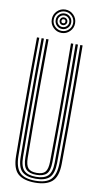

<svg xmlns="http://www.w3.org/2000/svg" viewBox="-106 -1028 565 1080"><g transform="rotate(10 176.0 -488.0)"><path d="M176.2 6.8Q110.8 6.8 78.6 -21.9Q46.5 -50.5 45.8 -122.8Q44.8 -216.2 44.2 -330.5Q43.8 -444.8 44.1 -565.8Q44.5 -686.8 45.8 -800H59Q58 -722.8 57.6 -634.8Q57.2 -546.8 57.2 -456.2Q57.2 -365.8 57.6 -280.5Q58 -195.2 59 -124Q59.8 -61 86.2 -32.6Q112.8 -4.2 176.2 -4.2Q239.2 -4.2 265.8 -32.6Q292.2 -61 293.2 -124Q294.2 -217 294.6 -331.2Q295 -445.5 294.8 -566.4Q294.5 -687.2 293.2 -800H306.5Q307.5 -697.2 307.9 -581.4Q308.2 -465.5 308 -348Q307.8 -230.5 306.5 -122.8Q305.5 -50 273.2 -21.6Q241 6.8 176.2 6.8ZM176.2 -15.5Q123.5 -15.5 98.1 -39Q72.8 -62.5 72.2 -123Q70.5 -278.8 70.5 -453.4Q70.5 -628 72.2 -800H85.5Q84.2 -693.2 83.9 -575.2Q83.5 -457.2 83.9 -341Q84.2 -224.8 85.5 -123.2Q86 -69.5 107.5 -48Q129 -26.5 176.2 -26.5Q223 -26.5 244.5 -47.9Q266 -69.2 266.5 -123.2Q267.8 -224.2 268.1 -338Q268.5 -451.8 268.1 -569.5Q267.8 -687.2 266.5 -800H280Q281 -692 281.4 -574.4Q281.8 -456.8 281.4 -341Q281 -225.2 280 -123Q279.2 -63 254.4 -39.2Q229.5 -15.5 176.2 -15.5ZM176.2 -37.8Q135.8 -37.8 117.5 -56.6Q99.2 -75.5 98.8 -123.8Q97.8 -216.8 97.2 -330.6Q96.8 -444.5 97.1 -565.4Q97.5 -686.2 98.8 -800H112Q110.5 -636.8 110.2 -472.9Q110 -309 112.2 -123.8Q112.8 -82.2 127 -65.5Q141.2 -48.8 176.2 -48.8Q211 -48.8 225.1 -65.5Q239.2 -82.2 239.8 -123.8Q241.5 -253 241.9 -364.8Q242.2 -476.5 241.8 -582.5Q241.2 -688.5 240 -800H253.2Q254.2 -723 254.6 -635.4Q255 -547.8 255 -457.5Q255 -367.2 254.6 -281.8Q254.2 -196.2 253.2 -123.8Q252.8 -74.8 234.4 -56.2Q216 -37.8 176.2 -37.8ZM176.8 -848.5Q149 -848.5 129.6 -868Q110.2 -887.5 110.2 -915Q110.2 -942.8 129.6 -962.2Q149 -981.8 176.8 -981.8Q204.2 -981.8 223.8 -962.2Q243.2 -942.8 243.2 -915Q243.2 -887.5 223.8 -868Q204.2 -848.5 176.8 -848.5ZM176.8 -859.8Q199.8 -859.8 216 -876Q232.2 -892.2 232.2 -915Q232.2 -938 216 -954.2Q199.8 -970.5 176.8 -970.5Q153.8 -970.5 137.5 -954.2Q121.2 -938 121.2 -915Q121.2 -892.2 137.5 -876Q153.8 -859.8 176.8 -859.8ZM176.8 -870.8Q158.2 -870.8 145.4 -883.6Q132.5 -896.5 132.5 -915Q132.5 -933.8 145.4 -946.6Q158.2 -959.5 176.8 -959.5Q195.2 -959.5 208.1 -946.6Q221 -933.8 221 -915Q221 -896.5 208.1 -883.6Q195.2 -870.8 176.8 -870.8ZM176.8 -882Q190.5 -882 200.2 -891.6Q210 -901.2 210 -915Q210 -928.8 200.2 -938.5Q190.5 -948.2 176.8 -948.2Q163 -948.2 153.2 -938.5Q143.5 -928.8 143.5 -915Q143.5 -901.2 153.2 -891.6Q163 -882 176.8 -882ZM176.8 -893Q167.5 -893 161.1 -899.5Q154.8 -906 154.8 -915Q154.8 -924.2 161.1 -930.8Q167.5 -937.2 176.8 -937.2Q185.8 -937.2 192.2 -930.8Q198.8 -924.2 198.8 -915Q198.8 -906 192.2 -899.5Q185.8 -893 176.8 -893ZM176.8 -903.8Q188 -903.8 188 -915Q188 -926.5 176.8 -926.5Q165.5 -926.5 165.5 -915Q165.5 -903.8 176.8 -903.8Z"/></g></svg>

Font: Big Shoulders Inline Display
Style: Regular
Weight: 400
Designer: Patric King
Foundry: XO Type Co
Version: Version 1.000